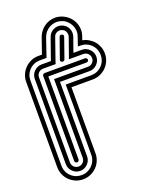

<svg xmlns="http://www.w3.org/2000/svg" viewBox="-181 -979 950 1202"><g transform="rotate(-20 294.0 -377.5)"><path d="M145 -566Q145 -572 149.5 -576Q154 -580 160 -580H428Q434 -580 438.5 -576Q443 -572 443 -566Q443 -560 438.5 -556Q434 -552 428 -552H174V1Q174 7 169.5 11Q165 15 160 15Q154 15 149.5 11Q145 7 145 1ZM305 -617Q303 -612 297.5 -609.5Q292 -607 287 -609Q273 -613 278 -627L325 -760Q330 -774 343 -769Q357 -765 352 -751ZM32 -566Q32 -593 42 -616Q52 -639 69.5 -656.5Q87 -674 110 -684Q133 -694 160 -694H183L219 -797Q228 -822 245 -841Q262 -860 283.5 -870.5Q305 -881 330 -883Q355 -885 380 -876Q405 -867 424 -850Q443 -833 453.5 -811.5Q464 -790 466 -765Q468 -740 459 -715L451 -692Q473 -688 492.5 -676.5Q512 -665 526 -648.5Q540 -632 548 -611Q556 -590 556 -566Q556 -540 546 -516.5Q536 -493 518.5 -476Q501 -459 478 -449Q455 -439 428 -439H287V1Q287 27 277 50.5Q267 74 249.5 91Q232 108 209 118Q186 128 160 128Q133 128 110 118Q87 108 69.5 91Q52 74 42 50.5Q32 27 32 1ZM60 1Q60 43 89 71.5Q118 100 160 100Q180 100 198 92.5Q216 85 229.5 71.5Q243 58 251 40Q259 22 259 1V-467H428Q470 -467 499 -495.5Q528 -524 528 -566Q528 -608 499 -636.5Q470 -665 428 -665H412L432 -724Q439 -743 437.5 -762.5Q436 -782 427.5 -799Q419 -816 404.5 -829.5Q390 -843 371 -849Q351 -856 331.5 -854.5Q312 -853 295 -844.5Q278 -836 265 -821.5Q252 -807 245 -788L203 -665H160Q118 -665 89 -636.5Q60 -608 60 -566ZM89 -566Q89 -595 110 -616Q131 -637 160 -637H222L272 -779Q282 -807 308 -819.5Q334 -832 362 -823Q390 -813 402.5 -787Q415 -761 406 -733L372 -637H428Q457 -637 478 -616Q499 -595 499 -566Q499 -537 478 -516Q457 -495 428 -495H231V1Q231 30 210 51Q189 72 160 72Q131 72 110 51Q89 30 89 1ZM117 1Q117 18 129.5 30.5Q142 43 160 43Q177 43 189.5 30.5Q202 18 202 1V-524H428Q446 -524 458.5 -536.5Q471 -549 471 -566Q471 -584 458.5 -596.5Q446 -609 428 -609H332L379 -742Q384 -759 377 -774.5Q370 -790 353 -796Q336 -802 320 -794.5Q304 -787 299 -770L246 -618Q244 -612 244 -609H160Q142 -609 129.5 -596.5Q117 -584 117 -566Z"/></g></svg>

Font: Zschusch
Style: Regular
Weight: 400
Designer: Peter Wiegel
Foundry: Peter Wiegel